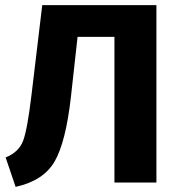

<svg xmlns="http://www.w3.org/2000/svg" viewBox="-20 -713 695 750"><path d="M145 -693H591V0H427V-569H283L257 -334Q237 -158 193.5 -82.5Q150 -7 41 17L2 -98Q54 -119 70.5 -163.5Q87 -208 103 -342Z"/></svg>

Font: FiraGO
Style: Bold
Weight: 700
Designer: bBox Type
Foundry: bBox Type GmbH
Version: Version 1.001;PS 001.001;hotconv 1.0.88;makeotf.lib2.5.64775